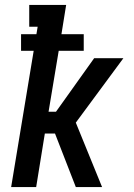

<svg xmlns="http://www.w3.org/2000/svg" viewBox="-20 -755 540 775"><path d="M25 0 116 -550H65V-617H127L132 -647H98V-735H247L228 -617H318V-550H217L176 -304H206L360 -520H478L286 -260L392 0H286L202 -216H161L126 0Z"/></svg>

Font: Iosevka Curly Slab Semibold
Style: Italic
Weight: 600
Italic angle: -9°
Monospace: yes
Designer: Belleve Invis
Foundry: Belleve Invis
Version: Version 22.1.2; ttfautohint (v1.8.4)